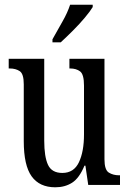

<svg xmlns="http://www.w3.org/2000/svg" viewBox="-20 -786 550 816"><path d="M215 10Q148 10 114.5 -36.5Q81 -83 81 -186V-428Q81 -472 64 -483.5Q47 -495 21 -495H17V-536H168V-188Q168 -120 184 -85.5Q200 -51 245 -51Q294 -51 315.5 -96.5Q337 -142 337 -215V-422Q337 -470 320.5 -482.5Q304 -495 278 -495H275V-536H424V-109Q424 -64 442.5 -52.5Q461 -41 486 -41H490V0H355L343 -82H339Q317 -29 286.5 -9.5Q256 10 215 10ZM203 -619Q224 -657 245.5 -694.5Q267 -732 278 -766H374V-756Q364 -739 341 -711.5Q318 -684 290 -656Q262 -628 238 -606H203Z"/></svg>

Font: Noto Serif Ethiopic ExtraCondensed
Style: Regular
Weight: 400
Width: 2
Designer: Monotype Design Team
Foundry: Monotype Imaging Inc.
Version: Version 2.102; ttfautohint (v1.8.4.7-5d5b)